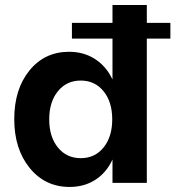

<svg xmlns="http://www.w3.org/2000/svg" viewBox="-20 -720 704 756"><path d="M263.2 -567.9V-629.9H422.9V-700.2H558.1V-629.9H650.9V-567.9H558.1V0H422.9V-91.8Q399.4 -40.5 355.7 -12.2Q312 16.1 253.9 16.1Q157.7 16.1 96.9 -58.6Q36.1 -133.3 36.1 -251Q36.1 -368.7 95.9 -442.4Q155.8 -516.1 252 -516.1Q310.1 -516.1 354.2 -487.5Q398.4 -459 422.9 -407.2V-567.9ZM208 -139.2Q242.2 -97.2 297.9 -97.2Q353.5 -97.2 387.7 -139.2Q421.9 -181.2 421.9 -250Q421.9 -318.8 387.7 -360.8Q353.5 -402.8 297.9 -402.8Q242.2 -402.8 208 -360.8Q173.8 -318.8 173.8 -250Q173.8 -181.2 208 -139.2Z"/></svg>

Font: Uncut Sans
Style: Bold
Weight: 700
Designer: Kasper Nordkvist
Foundry: UNCUT.wtf
Version: Version 1.304;Glyphs 3.2 (3246)